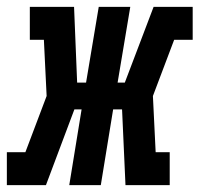

<svg xmlns="http://www.w3.org/2000/svg" viewBox="-54 -540 582 560"><path d="M-34 0V-96H20L82 -260L74 -424H33V-520H162L171 -299H197L234 -520H326L289 -299H310L394 -520H508V-424H454L392 -260L400 -96H441V0H312L302 -221H276L240 0H148L184 -221H163L80 0Z"/></svg>

Font: Iosevka Curly Slab
Style: Bold Italic
Weight: 700
Italic angle: -9°
Monospace: yes
Designer: Belleve Invis
Foundry: Belleve Invis
Version: Version 22.1.2; ttfautohint (v1.8.4)